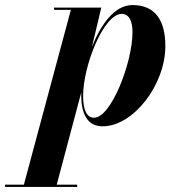

<svg xmlns="http://www.w3.org/2000/svg" viewBox="-139 -490 718 760"><path d="M182.5 -112.5C182.5 -44.5 204 10 267 10C389 10 515.5 -154.5 515.5 -307.5C515.5 -407 477 -470 385.5 -470C313.5 -470 259.5 -391.5 225 -304.5L262 -460H75V-451H141.5L-44.5 241H-119V250H166.5V241H85.5L183 -125.5C182.5 -121 182.5 -116.5 182.5 -112.5ZM190 -110C190 -232.5 272.5 -435 342.5 -435C372 -435 385.5 -407 385.5 -362.5C385.5 -243 301 -24 233.5 -24C202.5 -24 190 -59 190 -110Z"/></svg>

Font: Bodoni* 24pt
Style: Bold Italic
Weight: 700
Italic angle: -13°
Version: Version 2.3